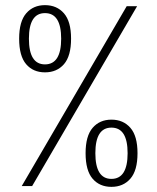

<svg xmlns="http://www.w3.org/2000/svg" viewBox="-20 -724 610 747"><path d="M54.5 -573.5Q54.5 -640.5 82 -672.2Q109.5 -704 155 -704Q201 -704 228.8 -672.2Q256.5 -640.5 256.5 -573.5Q256.5 -506 228.8 -474.2Q201 -442.5 155 -442.5Q109 -442.5 81.8 -474.2Q54.5 -506 54.5 -573.5ZM513.5 -700 105 0H64.5L473 -700ZM155 -473.5Q218 -473.5 218 -573.5Q218 -673 155 -673Q92.5 -673 92.5 -573.5Q92.5 -473.5 155 -473.5ZM313 -128Q313 -195 340.5 -226.8Q368 -258.5 413.5 -258.5Q459.5 -258.5 487.2 -226.8Q515 -195 515 -128Q515 -60.5 487.2 -28.8Q459.5 3 413.5 3Q367.5 3 340.2 -28.8Q313 -60.5 313 -128ZM413.5 -28Q476.5 -28 476.5 -128Q476.5 -227.5 413.5 -227.5Q351 -227.5 351 -128Q351 -28 413.5 -28Z"/></svg>

Font: League Mono Narrow UltraLight
Style: Regular
Weight: 200
Width: 3
Designer: Tyler Finck
Foundry: The League of Moveable Type / Tyler Finck
Version: Version 2.210